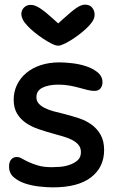

<svg xmlns="http://www.w3.org/2000/svg" viewBox="-20 -791 500 828"><path d="M237 -522Q258 -522 290 -518.5Q322 -515 351 -505.5Q380 -496 401 -479Q422 -462 422 -436Q422 -421 413.5 -410Q405 -399 387 -399Q374 -399 357.5 -403Q341 -407 321.5 -412.5Q302 -418 279.5 -422Q257 -426 232 -426Q190 -426 163.5 -413Q137 -400 137 -372Q137 -356 146.5 -345Q156 -334 172.5 -325.5Q189 -317 211.5 -311Q234 -305 259 -299Q290 -291 320.5 -281Q351 -271 375 -253.5Q399 -236 414 -209.5Q429 -183 429 -144Q429 -70 373 -26.5Q317 17 208 17Q184 17 151 13.5Q118 10 89 0.5Q60 -9 39.5 -26.5Q19 -44 19 -73Q19 -93 28.5 -103.5Q38 -114 52 -114Q63 -114 75 -107Q87 -100 104 -92Q121 -84 145 -77Q169 -70 204 -70Q217 -70 238 -71.5Q259 -73 279.5 -80Q300 -87 314.5 -99.5Q329 -112 329 -135Q329 -153 319 -165.5Q309 -178 292 -187Q275 -196 252.5 -202.5Q230 -209 205 -216Q176 -224 146.5 -234Q117 -244 93 -260Q69 -276 54 -300.5Q39 -325 39 -361Q39 -395 53 -424.5Q67 -454 93 -476Q119 -498 155.5 -510Q192 -522 237 -522ZM231 -594Q220 -594 203 -602.5Q186 -611 167 -623.5Q148 -636 129.5 -651Q111 -666 98 -680Q83 -696 77.5 -708.5Q72 -721 72 -730Q72 -747 83.5 -758.5Q95 -770 113 -770Q130 -770 152.5 -755.5Q175 -741 210 -709L231 -690L252 -709Q287 -741 308.5 -756Q330 -771 347 -771Q367 -771 377.5 -758Q388 -745 388 -728Q388 -715 381.5 -703.5Q375 -692 364 -680Q351 -666 332.5 -651Q314 -636 295 -623.5Q276 -611 258.5 -602.5Q241 -594 231 -594Z"/></svg>

Font: Sniglet
Style: Regular
Weight: 400
Designer: Haley Fiege
Foundry: Haley Fiege, Pablo Impallari, Brenda Gallo
Version: Version 2.000; ttfautohint (v0.95) -l 8 -r 50 -G 200 -x 14 -